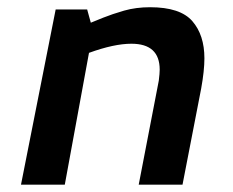

<svg xmlns="http://www.w3.org/2000/svg" viewBox="-20 -506 638 526"><path d="M417.5 -315Q417.5 -305 415 -285L360 0H480L531.2 -263.8Q540 -312.5 540 -346.2Q540 -410 506.9 -448.1Q473.8 -486.2 391.2 -486.2Q352.5 -486.2 320 -476.9Q287.5 -467.5 262.5 -457.5Q237.5 -447.5 228.8 -443.8L218.8 -480H132.5L37.5 0H157.5L223.8 -361.2Q292.5 -386.2 340 -386.2Q417.5 -386.2 417.5 -315Z"/></svg>

Font: Cambay
Style: Bold Italic
Weight: 700
Italic angle: -11°
Designer: Pooja Saxena
Foundry: Pooja Saxena
Version: Version 1.006;PS 001.006;hotconv 1.0.70;makeotf.lib2.5.58329